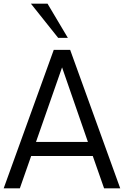

<svg xmlns="http://www.w3.org/2000/svg" viewBox="-20 -1020 671 1040"><path d="M347.5 -815H295L147.5 -1000H237.5ZM543.8 0 482.5 -175H148.8L87.5 0H0L271.2 -750H360L631.2 0ZM175 -251.2H456.2L316.2 -655Z"/></svg>

Font: Now Alt
Style: Regular
Weight: 400
Designer: Alfredo Marco Pradil
Foundry: Alfredo Marco Pradil
Version: Version 1.002;PS 001.002;hotconv 1.0.88;makeotf.lib2.5.64775